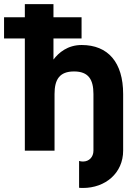

<svg xmlns="http://www.w3.org/2000/svg" viewBox="-20 -743 673 947"><path d="M587.4 0V-279.3C587.4 -435.5 512.7 -521 382.8 -521C313.5 -521 269 -482.9 243.7 -449.2V-553.2H382.3V-657.7H243.7V-722.7H102.5V-657.7H0V-553.2H102.5V0H249V-279.3C249 -350.6 273.4 -390.6 345.2 -390.6C416.5 -390.6 440.9 -350.6 440.9 -279.3V0C440.9 31.2 419.9 53.7 389.2 53.7C382.3 53.7 376 52.7 370.1 50.8V183.1C376.5 184.1 382.8 184.1 389.2 184.1C499.5 184.1 587.4 110.8 587.4 0Z"/></svg>

Font: Giphurs ExtraBold
Style: Regular
Weight: 800
Version: Version 1.000